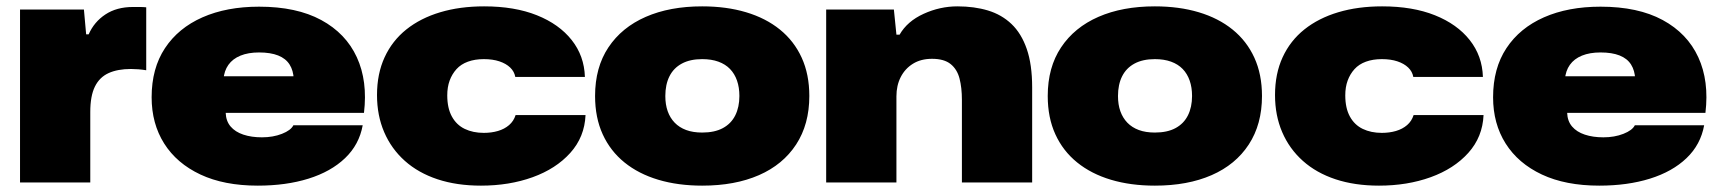

<svg xmlns="http://www.w3.org/2000/svg" viewBox="-20 -574 5400 604"><path d="M43 0V-544H244L251 -466H259Q276 -505 311.5 -528.5Q347 -552 398 -552Q410 -552 420 -552Q430 -552 440 -551V-353Q428 -355 415.5 -356Q403 -357 392 -357Q350 -357 321.5 -344Q293 -331 278.5 -301.5Q264 -272 264 -222V0Z M791 10Q685 10 610.5 -25Q536 -60 496.5 -122.5Q457 -185 457 -268Q457 -359 499 -422.5Q541 -486 617 -519.5Q693 -553 795 -553Q913 -553 990.5 -511Q1068 -469 1102.5 -394Q1137 -319 1125 -219H690Q691 -193 705.5 -176Q720 -159 745.5 -150.5Q771 -142 804 -142Q839 -142 867 -153Q895 -164 903 -180H1121Q1110 -119 1065.5 -76.5Q1021 -34 950.5 -12Q880 10 791 10ZM683 -324 677 -334H912L904 -325Q903 -352 891 -371Q879 -390 855 -399.5Q831 -409 795 -409Q761 -409 736.5 -399Q712 -389 698.5 -370Q685 -351 683 -324Z M1493 10Q1417 10 1356.5 -10Q1296 -30 1253.5 -68Q1211 -106 1188.5 -158.5Q1166 -211 1166 -275Q1166 -342 1190 -394Q1214 -446 1258.5 -481.5Q1303 -517 1365 -535.5Q1427 -554 1503 -554Q1599 -554 1669 -526Q1739 -498 1778.5 -448Q1818 -398 1820 -332H1601Q1598 -349 1585 -361.5Q1572 -374 1551 -381Q1530 -388 1502 -388Q1474 -388 1452 -380Q1430 -372 1416 -356.5Q1402 -341 1394.5 -320.5Q1387 -300 1387 -274Q1387 -234 1401.5 -207.5Q1416 -181 1442 -168.5Q1468 -156 1502 -156Q1526 -156 1546.5 -162Q1567 -168 1581.5 -180.5Q1596 -193 1602 -212H1822Q1819 -143 1774 -93Q1729 -43 1655.5 -16.5Q1582 10 1493 10Z M2189 10Q2113 10 2051 -8.5Q1989 -27 1944.5 -63Q1900 -99 1876 -151.5Q1852 -204 1852 -272Q1852 -362 1894 -425Q1936 -488 2011.5 -521Q2087 -554 2189 -554Q2265 -554 2327 -535.5Q2389 -517 2433.5 -481Q2478 -445 2502 -392.5Q2526 -340 2526 -272Q2526 -183 2484.5 -119.5Q2443 -56 2367.5 -23Q2292 10 2189 10ZM2189 -157Q2228 -157 2254 -171Q2280 -185 2293 -211Q2306 -237 2306 -272Q2306 -299 2298.5 -320.5Q2291 -342 2276.5 -357Q2262 -372 2240 -380Q2218 -388 2189 -388Q2151 -388 2125 -374Q2099 -360 2086 -334Q2073 -308 2073 -272Q2073 -245 2080.5 -224Q2088 -203 2102.5 -188Q2117 -173 2138.5 -165Q2160 -157 2189 -157Z M2579 0V-544H2792L2800 -465H2810Q2834 -507 2885.5 -530.5Q2937 -554 2992 -554Q3045 -554 3088 -541Q3131 -528 3162 -498.5Q3193 -469 3210 -420Q3227 -371 3227 -299V0H3006V-260Q3006 -298 2998.5 -327Q2991 -356 2970.5 -372.5Q2950 -389 2912 -389Q2877 -389 2852 -373.5Q2827 -358 2813.5 -331.5Q2800 -305 2800 -271V0Z M3613 10Q3537 10 3475 -8.5Q3413 -27 3368.5 -63Q3324 -99 3300 -151.5Q3276 -204 3276 -272Q3276 -362 3318 -425Q3360 -488 3435.5 -521Q3511 -554 3613 -554Q3689 -554 3751 -535.5Q3813 -517 3857.5 -481Q3902 -445 3926 -392.5Q3950 -340 3950 -272Q3950 -183 3908.5 -119.5Q3867 -56 3791.5 -23Q3716 10 3613 10ZM3613 -157Q3652 -157 3678 -171Q3704 -185 3717 -211Q3730 -237 3730 -272Q3730 -299 3722.5 -320.5Q3715 -342 3700.5 -357Q3686 -372 3664 -380Q3642 -388 3613 -388Q3575 -388 3549 -374Q3523 -360 3510 -334Q3497 -308 3497 -272Q3497 -245 3504.5 -224Q3512 -203 3526.5 -188Q3541 -173 3562.5 -165Q3584 -157 3613 -157Z M4318 10Q4242 10 4181.5 -10Q4121 -30 4078.5 -68Q4036 -106 4013.5 -158.5Q3991 -211 3991 -275Q3991 -342 4015 -394Q4039 -446 4083.5 -481.5Q4128 -517 4190 -535.5Q4252 -554 4328 -554Q4424 -554 4494 -526Q4564 -498 4603.5 -448Q4643 -398 4645 -332H4426Q4423 -349 4410 -361.5Q4397 -374 4376 -381Q4355 -388 4327 -388Q4299 -388 4277 -380Q4255 -372 4241 -356.5Q4227 -341 4219.5 -320.5Q4212 -300 4212 -274Q4212 -234 4226.5 -207.5Q4241 -181 4267 -168.5Q4293 -156 4327 -156Q4351 -156 4371.5 -162Q4392 -168 4406.5 -180.5Q4421 -193 4427 -212H4647Q4644 -143 4599 -93Q4554 -43 4480.5 -16.5Q4407 10 4318 10Z M5011 10Q4905 10 4830.5 -25Q4756 -60 4716.5 -122.5Q4677 -185 4677 -268Q4677 -359 4719 -422.5Q4761 -486 4837 -519.5Q4913 -553 5015 -553Q5133 -553 5210.5 -511Q5288 -469 5322.5 -394Q5357 -319 5345 -219H4910Q4911 -193 4925.5 -176Q4940 -159 4965.5 -150.5Q4991 -142 5024 -142Q5059 -142 5087 -153Q5115 -164 5123 -180H5341Q5330 -119 5285.5 -76.5Q5241 -34 5170.5 -12Q5100 10 5011 10ZM4903 -324 4897 -334H5132L5124 -325Q5123 -352 5111 -371Q5099 -390 5075 -399.5Q5051 -409 5015 -409Q4981 -409 4956.5 -399Q4932 -389 4918.5 -370Q4905 -351 4903 -324Z"/></svg>

Font: Mona Sans Expanded Black
Style: Regular
Weight: 900
Width: 7
Designer: Deni Anggara
Foundry: GitHub
Version: Version 2.000